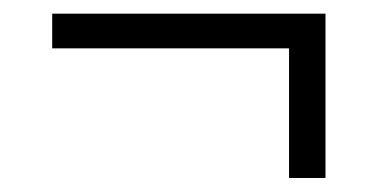

<svg xmlns="http://www.w3.org/2000/svg" viewBox="-20 -356 550 274"><path d="M444.5 -316V-102H392.5V-316ZM444.5 -287H54.5V-336.5H444.5Z"/></svg>

Font: Anek Malayalam Light
Style: Regular
Weight: 300
Version: Version 1.003